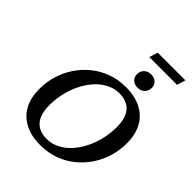

<svg xmlns="http://www.w3.org/2000/svg" viewBox="-277 -1160 1322 1322"><g transform="rotate(45 384.0 -499.0)"><path d="M201.5 -227.5Q201.5 -137.5 240.2 -93.5Q279 -49.5 352.5 -49.5Q393 -49.5 429.8 -64.8Q466.5 -80 498.2 -107.8Q530 -135.5 555.5 -173Q581 -210.5 599.2 -255Q617.5 -299.5 627.2 -348.8Q637 -398 637 -448.5Q637 -538.5 598 -582.5Q559 -626.5 485.5 -626.5Q445.5 -626.5 408.8 -611.2Q372 -596 340.2 -568.2Q308.5 -540.5 283 -503.2Q257.5 -466 239.2 -421.2Q221 -376.5 211.2 -327.5Q201.5 -278.5 201.5 -227.5ZM765 -418.5Q765 -349.5 745.2 -285.8Q725.5 -222 688.8 -167.8Q652 -113.5 601 -73Q550 -32.5 487.2 -10.2Q424.5 12 352.5 12Q264 12 201.5 -20Q139 -52 106.2 -112.2Q73.5 -172.5 73.5 -257.5Q73.5 -326.5 93.2 -390.5Q113 -454.5 149.8 -508.5Q186.5 -562.5 237.5 -603Q288.5 -643.5 351.2 -666Q414 -688.5 485.5 -688.5Q574.5 -688.5 637 -656.2Q699.5 -624 732.2 -564Q765 -504 765 -418.5ZM544.5 -741.5Q514 -741.5 495.5 -759.5Q477 -777.5 477 -805Q477 -834 496.2 -853.5Q515.5 -873 549 -873Q579.5 -873 598 -855Q616.5 -837 616.5 -809.5Q616.5 -781 597.2 -761.2Q578 -741.5 544.5 -741.5ZM454 -948 473.5 -1010.5H743L724 -948Z"/></g></svg>

Font: Newsreader 16pt 16pt SemiBold
Style: Italic
Weight: 600
Italic angle: -17°
Version: Version 1.003